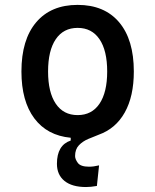

<svg xmlns="http://www.w3.org/2000/svg" viewBox="-20 -547 626 774"><path d="M326.7 207Q270.5 207 240 182.4Q209.5 157.7 209.5 113.3Q209.5 38.1 265.1 19.5V8.3Q170.4 -0.5 118.4 -69.8Q66.4 -139.2 66.4 -258.8Q66.4 -387.2 126 -457.3Q185.5 -527.3 293 -527.3Q400.9 -527.3 460.2 -457.3Q519.5 -387.2 519.5 -258.8Q519.5 -158.7 482.9 -93.5Q446.3 -28.3 377.9 -3.9Q357.9 3.9 335.7 13.2Q313.5 22.5 298.1 38.6Q282.7 54.7 282.7 82Q282.7 94.7 293.9 109.9Q305.2 125 339.4 125Q357.4 125 379.4 119.6L370.6 202.6Q345.7 207 326.7 207ZM293 -83Q350.1 -83 381.1 -128.9Q412.1 -174.8 412.1 -258.8Q412.1 -343.3 381.1 -388.9Q350.1 -434.6 293 -434.6Q235.8 -434.6 204.8 -388.9Q173.8 -343.3 173.8 -258.8Q173.8 -174.8 204.8 -128.9Q235.8 -83 293 -83Z"/></svg>

Font: Caskaydia Cove
Style: Regular
Weight: 400
Monospace: yes
Designer: Aaron Bell
Foundry: Saja Typeworks
Version: Version 4.300; ttfautohint (v1.8.3)